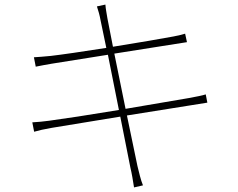

<svg xmlns="http://www.w3.org/2000/svg" viewBox="-20 -789 1040 838"><path d="M121 -255 129 -214C150 -220 171 -225 206 -231L505 -280L549 -58C556 -29 560 -2 565 29L604 20C594 -4 587 -36 580 -64L534 -285L810 -329C847 -335 870 -339 885 -341L878 -377C862 -372 842 -368 804 -361L528 -314L479 -555L745 -597C768 -601 788 -604 796 -605L788 -642C778 -639 765 -635 738 -630C689 -621 581 -602 473 -585L449 -708C446 -728 441 -751 440 -769L403 -761C409 -743 415 -723 419 -700L444 -580C343 -564 246 -550 202 -545C170 -542 147 -540 128 -539L136 -498C161 -503 182 -507 206 -511L451 -550L499 -309C373 -288 248 -269 194 -262C173 -259 142 -256 121 -255Z"/></svg>

Font: Harano Aji Gothic KR ExtraLight
Style: Regular
Weight: 250
Foundry: Masamichi Hosoda
Version: HaranoAjiGothicKR-ExtraLight version 20220220;ttx 4.29.1